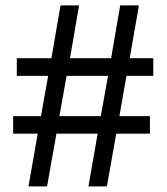

<svg xmlns="http://www.w3.org/2000/svg" viewBox="-20 -667 601 691"><path d="M82.5 3.9 115.7 -186H27.3V-249H127.4L153.3 -394H40.5V-457.5H165L197.8 -647.5H264.6L231.9 -457.5H379.9L412.6 -647.5H480L446.8 -457.5H531.7V-394H435.1L409.7 -249H519.5V-186H398.4L364.7 3.9H298.3L331.5 -186H183.1L149.4 3.9ZM193.8 -249H342.8L368.7 -394H219.7Z"/></svg>

Font: Sancreek
Style: Regular
Weight: 400
Designer: Vernon Adams
Foundry: Vernon Adams
Version: Version 1.100; ttfautohint (v1.8.4.7-5d5b)